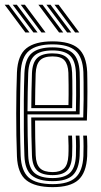

<svg xmlns="http://www.w3.org/2000/svg" viewBox="-24 -782 428 810"><path d="M198.2 7.5Q124 7.5 87.2 -21.5Q50.5 -50.5 47.5 -121.8Q44.2 -210.2 44.4 -304.5Q44.5 -398.8 47.5 -477Q50.8 -549 87.2 -578.2Q123.8 -607.5 197.5 -607.5Q272 -607.5 306.2 -577.9Q340.5 -548.2 343.8 -478.5Q344 -471 344.4 -448.5Q344.8 -426 344.8 -395.5Q344.8 -365 344.2 -332.8Q343.8 -300.5 342.5 -273.5H124Q124 -233.5 124.6 -198.8Q125.2 -164 126.5 -126.8Q128 -89 144.6 -72.5Q161.2 -56 198.2 -56Q229.8 -56 246.1 -71.4Q262.5 -86.8 264.5 -126Q265.5 -143.8 265.2 -167.5Q265 -191.2 263.8 -209.8H279.8Q281 -188.2 281 -164.4Q281 -140.5 280.2 -125.5Q278 -81.5 258.9 -62.4Q239.8 -43.2 198.2 -43.2Q152.8 -43.2 132.6 -62.8Q112.5 -82.2 110.8 -126.2Q109.2 -167 108.6 -208.2Q108 -249.5 107.8 -286.5H327.2Q328.5 -322.2 328.8 -362.9Q329 -403.5 328.6 -435.5Q328.2 -467.5 327.8 -477.8Q325 -540.5 294.8 -567.6Q264.5 -594.8 197.5 -594.8Q131.5 -594.8 98.8 -568Q66 -541.2 63.2 -474.8Q61.5 -428.8 60.8 -368.2Q60 -307.8 60.6 -244.1Q61.2 -180.5 63.2 -124.8Q65.8 -61.2 96.8 -33.2Q127.8 -5.2 198.2 -5.2Q263.8 -5.2 294.2 -32.5Q324.8 -59.8 327.8 -123.8Q328.5 -139.5 328.5 -165Q328.5 -190.5 327 -209.8H342.8Q344.2 -190.5 344.4 -164.8Q344.5 -139 343.8 -123Q340.2 -53 306.4 -22.8Q272.5 7.5 198.2 7.5ZM198.2 -17.8Q139.8 -17.8 110.5 -41.5Q81.2 -65.2 79 -124.5Q77.2 -173.5 76.6 -235Q76 -296.5 76.5 -359.1Q77 -421.8 79 -473.8Q81.5 -533.8 110.2 -558Q139 -582.2 197.5 -582.2Q256.2 -582.2 282.9 -557.9Q309.5 -533.5 312 -477.5Q312.2 -468 312.8 -439.9Q313.2 -411.8 313.1 -374.2Q313 -336.8 311.8 -299.5H92Q92 -255.2 92.8 -209.4Q93.5 -163.5 95 -125.5Q97 -73.5 121.8 -52.1Q146.5 -30.8 198.2 -30.8Q247.2 -30.8 270.5 -52.2Q293.8 -73.8 296.2 -124.8Q297 -140.2 296.9 -165.1Q296.8 -190 295.5 -209.8H311.2Q312.8 -189.5 312.8 -164.9Q312.8 -140.2 312 -124.2Q309 -67.2 282.6 -42.5Q256.2 -17.8 198.2 -17.8ZM92 -312.5H296.2Q297.2 -345.8 297.2 -379.5Q297.2 -413.2 297 -439.5Q296.8 -465.8 296.2 -476.5Q294 -526 271.1 -547.6Q248.2 -569.2 197.5 -569.2Q145 -569.2 121 -547Q97 -524.8 95 -473Q93.5 -436.2 92.9 -394.2Q92.2 -352.2 92 -312.5ZM108 -325.8Q108 -353.8 108.8 -394.8Q109.5 -435.8 110.8 -472.2Q112.5 -517.8 132.9 -537.2Q153.2 -556.8 197.5 -556.8Q240 -556.8 259.2 -538Q278.5 -519.2 280.2 -476Q280.8 -465.5 281.1 -441.4Q281.5 -417.2 281.4 -386.6Q281.2 -356 280.5 -325.8ZM124 -338.8H264.8Q265.8 -383.8 265.4 -423Q265 -462.2 264.5 -475Q263 -510.2 248.2 -527.1Q233.5 -544 197.5 -544Q160.2 -544 144.1 -526.8Q128 -509.5 126.5 -471.8Q125.2 -436.5 124.8 -404.1Q124.2 -371.8 124 -338.8ZM150.8 -645 63.5 -762H81L168.2 -645ZM83 -645 -4.2 -762H13.2L100.5 -645ZM117 -645 29.5 -762H47L134.5 -645ZM293 -645 205.8 -762H223.2L310.5 -645ZM225.2 -645 138 -762H155.5L242.8 -645ZM259.2 -645 171.8 -762H189.2L276.8 -645Z"/></svg>

Font: Big Shoulders Inline Text
Style: Regular
Weight: 400
Designer: Patric King
Foundry: XO Type Co
Version: Version 1.000